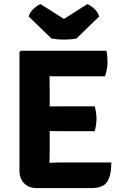

<svg xmlns="http://www.w3.org/2000/svg" viewBox="-20 -936 612 958"><path d="M77 -676 84 -683H227V-557.5Q227 -536.5 227.5 -520.5Q228 -504.5 228 -484V-193Q228 -174.5 227.5 -159Q227 -143.5 227 -124V2.5H164.5Q123.5 2.5 100.2 -21.5Q77 -45.5 77 -87ZM452.5 -405.5Q457 -391.5 459.2 -373.8Q461.5 -356 461.5 -343.5Q461.5 -330.5 459.2 -313.2Q457 -296 452.5 -281.5H295Q282.5 -281.5 260.2 -281.8Q238 -282 214.8 -282.5Q191.5 -283 175.5 -283V-404Q191.5 -404.5 214.8 -404.8Q238 -405 260.2 -405.2Q282.5 -405.5 295 -405.5ZM511 -683Q514.5 -666 515.5 -651Q516.5 -636 516.5 -623Q516.5 -610 513.2 -591.2Q510 -572.5 504 -555H295Q282.5 -555 260.2 -555.2Q238 -555.5 214.8 -556Q191.5 -556.5 175.5 -557V-683ZM535.5 -125.5Q535.5 -62 515.5 -29.8Q495.5 2.5 435 2.5H175.5V-120.5Q206.5 -122 235.2 -123.8Q264 -125.5 300 -125.5ZM415.5 -915.5Q430.5 -910 449.2 -893.5Q468 -877 475 -854L361.5 -744Q349 -741.5 332.5 -740Q316 -738.5 299 -738.5Q282 -738.5 265.8 -740Q249.5 -741.5 236.5 -744L123 -854Q130 -877 148.8 -893.5Q167.5 -910 182.5 -915.5L299 -841.5Z"/></svg>

Font: Signika Negative
Style: Bold
Weight: 700
Designer: Anna Giedry
Foundry: Anna Giedry
Version: Version 2.001